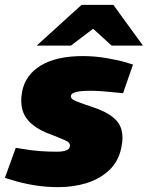

<svg xmlns="http://www.w3.org/2000/svg" viewBox="-32 -762 609 791"><path d="M208 9Q157 9 108 1Q59 -7 12 -22L-12 -29L33 -153L58 -149Q98 -142 133 -139.5Q168 -137 202 -137Q227 -137 241 -142.5Q255 -148 256 -160Q257 -167 252.5 -173Q248 -179 232 -186Q216 -193 183 -206Q133 -223 102 -248.5Q71 -274 61 -307.5Q51 -341 59 -384Q72 -453 136 -492Q200 -531 310 -531Q358 -531 407.5 -522.5Q457 -514 487 -505L516 -496L475 -378L455 -380Q425 -383 396 -385.5Q367 -388 342 -388Q298 -388 279.5 -382.5Q261 -377 260 -367Q259 -360 265 -354.5Q271 -349 290.5 -341.5Q310 -334 352 -320Q403 -303 431.5 -280.5Q460 -258 468.5 -227.5Q477 -197 468 -155Q457 -98 418.5 -61.5Q380 -25 325.5 -8Q271 9 208 9ZM428 -574 327 -666 304 -742H435L557 -574ZM119 -574 304 -742H435L380 -665L260 -574Z"/></svg>

Font: REM ExtraBold
Style: Italic
Weight: 800
Italic angle: -11°
Designer: Octavio Pardo
Foundry: Ashler Design
Version: Version 1.005;gftools[0.9.28]